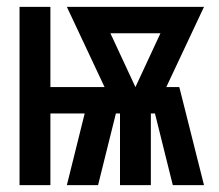

<svg xmlns="http://www.w3.org/2000/svg" viewBox="-20 -540 640 560"><path d="M37 0V-520H127V-286H285L175 -520H575L465 -286H503L575 0H484L432 -209H420V0H330V-209H318L266 0H175L227 -209H127V0ZM375 -286 448 -443H302Z"/></svg>

Font: R Plex Mono
Style: Bold
Weight: 700
Monospace: yes
Designer: Belleve Invis
Foundry: Belleve Invis
Version: Version 31.8.0